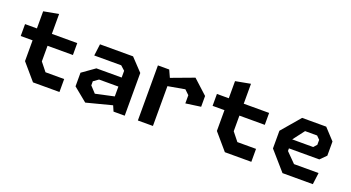

<svg xmlns="http://www.w3.org/2000/svg" viewBox="-48 -1201 3196 1749"><g transform="rotate(20 1550.0 -327.0)"><path d="M288.5 0.5H545V-125H364L299 -206.5V-358H545V-473.5H299V-666.5L154 -639.5V-473.5H39V-358H154V-156.5Z M1069 0H1177.5V-414L1064 -534H743.5L729 -420.5H990.5L1032.5 -382.5V-317H787.5L665 -230V-98L798.5 11L1046 -53ZM797 -155.5V-195L845 -229.5H1032.5V-134L853 -95Z M1658 -294 1804 -314.5V-419L1665 -546L1446 -464.5L1414.5 -534H1305V0H1451V-386L1614.5 -415L1658 -373.5Z M2148.5 0.5H2405V-125H2224L2159 -206.5V-358H2405V-473.5H2159V-666.5L2014 -639.5V-473.5H1899V-358H2014V-156.5Z M2707 0H3001L3015.5 -113H2777.5L2685 -206.5V-232H2979.5L3036.5 -289V-426L2936.5 -534H2703L2548.5 -353V-181.5ZM2685 -319 2769.5 -430H2886L2917 -399V-351L2888.5 -319Z"/></g></svg>

Font: Monaspace Krypton
Style: Bold
Weight: 700
Designer: Riley Cran & the Lettermatic Team
Foundry: Lettermatic
Version: Version 1.200 (Monaspace Krypton)